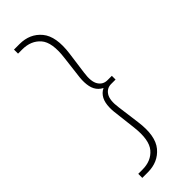

<svg xmlns="http://www.w3.org/2000/svg" viewBox="-262 -719 838 838"><g transform="rotate(-45 156.5 -300.0)"><path d="M81 96H47V71H73Q127 71 157 35.5Q187 0 177 -85L164 -196Q161 -226 166 -249.5Q171 -273 186.5 -288.5Q202 -304 229 -308V-292Q202 -299 186.5 -314Q171 -329 166 -353Q161 -377 164 -407L177 -515Q188 -601 157.5 -636Q127 -671 73 -671H47V-696H81Q145 -696 182 -651.5Q219 -607 206 -511L192 -408Q185 -359 199.5 -336Q214 -313 241 -313H268V-290H241Q214 -290 199.5 -267Q185 -244 192 -195L206 -89Q219 7 182 51.5Q145 96 81 96Z"/></g></svg>

Font: Marine Company Thin
Style: Regular
Weight: 100
Designer: Rodrigo Fuenzalida
Foundry: fragTYPE
Version: Version 1.000